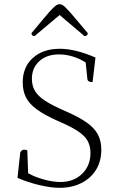

<svg xmlns="http://www.w3.org/2000/svg" viewBox="-20 -889 571 921"><path d="M265 12Q224 12 167.5 -1.5Q111 -15 64 -36L77 -157Q83 -171 95 -171Q105 -171 111 -168L115 -58Q147 -40 190.5 -28Q234 -16 270 -16Q333 -16 373.5 -55Q414 -94 414 -155Q414 -188 400.5 -213Q387 -238 352.5 -260.5Q318 -283 257 -309Q194 -337 157 -364Q120 -391 104.5 -422Q89 -453 89 -494Q89 -567 137.5 -611Q186 -655 267 -655Q304 -655 347 -644.5Q390 -634 438 -613L424 -495Q400 -495 399 -511L391 -589Q366 -606 332 -617Q298 -628 263 -628Q204 -628 168.5 -595.5Q133 -563 133 -511Q133 -478 147.5 -453Q162 -428 197.5 -405Q233 -382 296 -355Q360 -327 397 -300.5Q434 -274 450 -243Q466 -212 466 -171Q466 -116 441 -75Q416 -34 370.5 -11Q325 12 265 12ZM266 -869Q273 -869 280 -865Q287 -861 300 -847.5Q313 -834 337 -806Q361 -778 401 -730Q401 -716 385 -716L266 -817L146 -716Q131 -716 131 -730Q171 -778 194.5 -806Q218 -834 231.5 -847.5Q245 -861 252 -865Q259 -869 266 -869Z"/></svg>

Font: Petrona ExtraLight
Style: Regular
Weight: 200
Designer: Ringo R. Seeber
Foundry: Ringo R. Seeber
Version: Version 2.001; ttfautohint (v1.8.3)